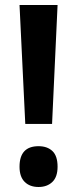

<svg xmlns="http://www.w3.org/2000/svg" viewBox="-20 -800 309 767"><path d="M81 -305 58 -780H210L188 -305ZM134 -53Q99 -53 78.5 -73.5Q58 -94 58 -134Q58 -216 134 -216Q169 -216 189.5 -196.5Q210 -177 210 -134Q210 -93 189 -73Q168 -53 134 -53Z"/></svg>

Font: Noto Sans Malayalam UI ExtraCondensed
Style: Bold
Weight: 700
Width: 2
Designer: Jelle Bosma - Monotype Design Team
Foundry: Monotype Imaging Inc.
Version: Version 2.104; ttfautohint (v1.8.4.7-5d5b)